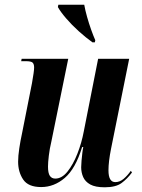

<svg xmlns="http://www.w3.org/2000/svg" viewBox="-20 -786 602 816"><path d="M425 10Q385 10 363.5 -2Q342 -14 333.5 -33.5Q325 -53 325 -75Q325 -86 326.5 -103Q328 -120 330 -136.5Q332 -153 334 -161H329Q301 -69 255.5 -30Q210 9 155 9Q100 9 78.5 -23Q57 -55 57 -99Q57 -123 62 -156Q67 -189 73 -216L116 -433Q125 -483 125 -499Q125 -513 119 -519.5Q113 -526 89 -526H70L72 -536H270L198 -183Q191 -154 187.5 -124.5Q184 -95 184 -78Q184 -50 192 -38.5Q200 -27 215 -27Q243 -27 267 -57Q291 -87 309 -133Q327 -179 336 -227L397 -536H529L452 -154Q441 -99 441 -62Q441 -12 470 -12Q489 -12 505.5 -26Q522 -40 536 -60L541 -53Q521 -26 496.5 -8Q472 10 425 10ZM373 -606Q345 -626 315 -653Q285 -680 261 -708Q237 -736 226 -756L228 -766H338Q342 -743 350 -714.5Q358 -686 367.5 -659.5Q377 -633 385 -615L383 -606Z"/></svg>

Font: Noto Serif Display ExtraCondensed
Style: Bold Italic
Weight: 700
Width: 2
Italic angle: -12°
Designer: Monotype Design Team
Foundry: Monotype Imaging Inc.
Version: Version 2.009